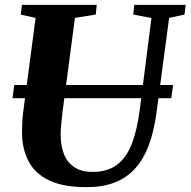

<svg xmlns="http://www.w3.org/2000/svg" viewBox="-20 -763 787 793"><path d="M678.5 -689 627.5 -306Q617 -224 594.8 -164.2Q572.5 -104.5 537.2 -66Q502 -27.5 452.5 -8.8Q403 10 337.5 10Q241.5 10 183 -18Q124.5 -46 98 -96.8Q71.5 -147.5 71 -214Q71 -233 71.8 -253Q72.5 -273 75 -294.5L127 -689L66 -702.5L70.5 -743H379.5L375.5 -703L289.5 -689L238.5 -303Q235 -275 232.8 -249.2Q230.5 -223.5 230.5 -203.5Q231 -161.5 244 -127.2Q257 -93 286.2 -73Q315.5 -53 363 -53Q423 -53 462 -81.5Q501 -110 523.8 -167.5Q546.5 -225 557.5 -312L605.5 -688.5L530.5 -703L534.5 -743H747L742 -703ZM695 -412 687.5 -357.5H31.5L39 -412Z"/></svg>

Font: Merriweather 60pt ExtraBold
Style: Italic
Weight: 800
Italic angle: -7.8°
Version: Version 2.101